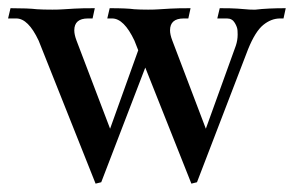

<svg xmlns="http://www.w3.org/2000/svg" viewBox="-25 -434 719 466"><path d="M439.5 11.7 327.6 -270 220.7 8.3 207 11.7 68.8 -335.4Q43.5 -389.2 14.6 -389.2H-5.4L0.5 -414.1Q43.9 -414.1 64.5 -411.6Q78.6 -410.6 102.1 -410.6Q117.2 -410.6 128.2 -411.4Q139.2 -412.1 156.2 -413.1Q173.3 -414.1 205.1 -414.1L199.7 -389.2H188.5Q155.3 -389.2 155.3 -360.4Q155.3 -350.1 160.6 -335.9L242.2 -121.6L310.5 -312L301.3 -335.4Q275.9 -389.2 247.1 -389.2H235.4L241.2 -414.1Q283.2 -414.1 300.8 -411.6Q314.5 -410.6 334.5 -410.6Q349.6 -410.6 360.6 -411.4Q371.6 -412.1 388.7 -413.1Q405.8 -414.1 437.5 -414.1L432.1 -389.2H420.9Q387.7 -389.2 387.7 -360.4Q387.7 -350.1 393.1 -335.9L474.6 -121.6L547.4 -323.2Q551.8 -336.4 551.8 -350.1Q551.8 -351.1 551.5 -359.4Q551.3 -367.7 544.9 -378.4Q538.6 -389.2 525.9 -389.2H502.4L508.3 -414.1Q536.6 -414.1 551 -413.1Q565.4 -412.1 573 -411.4Q580.6 -410.6 588.4 -410.6H595.2Q624.5 -414.1 668.5 -414.1L663.1 -389.2H654.8Q633.3 -389.2 614 -373.5Q594.7 -357.9 577.1 -314.5L453.1 8.3Z"/></svg>

Font: Quaaykop
Style: Regular
Weight: 400
Designer: Tup Wanders
Foundry: Free font, DO NOT SELL
Version: Version 1.00;July 31, 2023;FontCreator 11.5.0.2430 64-bit